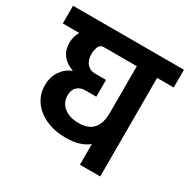

<svg xmlns="http://www.w3.org/2000/svg" viewBox="-155 -765 890 901"><g transform="rotate(30 290.5 -315.0)"><path d="M591 -534H501V0H391V-112Q347 -76 269 -76Q210 -76 162.5 -97Q115 -118 88.5 -155.5Q62 -193 62 -241Q62 -286 84 -318.5Q106 -351 142 -365Q62 -394 62 -471Q62 -506 79 -534H-10V-630H591ZM391 -281V-534H212Q193 -534 185.5 -516.5Q178 -499 178 -477Q178 -444 194.5 -425Q211 -406 237 -406H298V-315H238Q212 -315 195 -299.5Q178 -284 178 -254Q178 -213 208.5 -189.5Q239 -166 287 -166Q391 -166 391 -281Z"/></g></svg>

Font: Pragati Narrow
Style: Bold
Weight: 700
Designer: Hector Gatti, Marcela Romero, Pablo Cosgaya and Nicolas Silva
Foundry: Omnibus-Type
Version: Version 1.010; ttfautohint (v1.3)